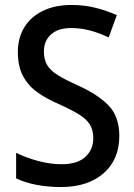

<svg xmlns="http://www.w3.org/2000/svg" viewBox="-20 -744 542 774"><path d="M461 -196Q461 -101 397.5 -45.5Q334 10 226 10Q173 10 126.5 1Q80 -8 45 -25V-128Q83 -109 132 -95.5Q181 -82 229 -82Q292 -82 324 -111.5Q356 -141 356 -187Q356 -219 342.5 -241.5Q329 -264 298 -283Q267 -302 216 -325Q167 -346 130 -372.5Q93 -399 72.5 -438Q52 -477 52 -534Q52 -593 79 -635.5Q106 -678 154.5 -701Q203 -724 268 -724Q320 -724 365.5 -712.5Q411 -701 451 -683L418 -593Q381 -611 343 -621Q305 -631 267 -631Q214 -631 185.5 -605Q157 -579 157 -537Q157 -504 170 -482Q183 -460 212.5 -441.5Q242 -423 291 -401Q374 -364 417.5 -319Q461 -274 461 -196Z"/></svg>

Font: Noto Sans Thai SemCond Med
Style: Regular
Weight: 500
Width: 4
Designer: Monotype Design Team
Foundry: Monotype Imaging Inc.
Version: Version 2.002; ttfautohint (v1.8.4.7-5d5b)